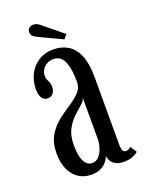

<svg xmlns="http://www.w3.org/2000/svg" viewBox="-129 -716 599 791"><g transform="rotate(-20 171.0 -320.5)"><path d="M133 10.5Q102.5 10.5 78.8 -4.5Q55 -19.5 41 -48.8Q27 -78 27 -120.5Q27 -167 45.2 -197.8Q63.5 -228.5 90.2 -249.8Q117 -271 144 -288.2Q171 -305.5 189 -324.2Q207 -343 207 -369.5Q207 -407 201.2 -434.2Q195.5 -461.5 182.5 -476.2Q169.5 -491 147.5 -491Q122.5 -491 106.5 -475Q90.5 -459 90.5 -438Q90.5 -427 94 -420Q97.5 -413 100.8 -405.8Q104 -398.5 104 -386Q104 -368.5 95.2 -357.5Q86.5 -346.5 70.5 -346.5Q55 -346.5 46.2 -360Q37.5 -373.5 37.5 -397.5Q37.5 -434.5 52.8 -464.2Q68 -494 95.8 -511.2Q123.5 -528.5 159.5 -528.5Q196.5 -528.5 224 -511.8Q251.5 -495 266.8 -458.8Q282 -422.5 282 -363V-69Q282 -47.5 286.5 -40Q291 -32.5 300 -32.5Q308.5 -32.5 313.8 -36.2Q319 -40 321.5 -43L339.5 -14.5Q333 -7 316.2 -0.2Q299.5 6.5 278 6.5Q257 6.5 243.2 -0.2Q229.5 -7 222.8 -18Q216 -29 214.5 -42Q212 -33.5 203 -21Q194 -8.5 177.2 1Q160.5 10.5 133 10.5ZM152.5 -33.5Q170.5 -33.5 182.8 -47.8Q195 -62 201 -81.5Q207 -101 207 -117V-302.5Q206 -288.5 190.2 -275Q174.5 -261.5 155 -243.5Q135.5 -225.5 120.5 -198Q105.5 -170.5 105.5 -127.5Q105.5 -81.5 117.8 -57.5Q130 -33.5 152.5 -33.5ZM218.5 -551.5 118.5 -598.5Q105.5 -605 98.8 -611Q92 -617 92 -629.5Q92 -640.5 99.5 -646.5Q107 -652.5 118 -652.5Q127.5 -652.5 134.5 -648.8Q141.5 -645 148 -639.5L233.5 -569.5Z"/></g></svg>

Font: Imbue Thin
Style: Regular
Weight: 400
Version: Version 1.102